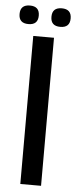

<svg xmlns="http://www.w3.org/2000/svg" viewBox="-66 -845 347 876"><g transform="rotate(5 108.0 -407.5)"><path d="M225 -772.5Q225 -730 181 -730Q137 -730 137 -772.5Q137 -815 181 -815Q225 -815 225 -772.5ZM79 -772.5Q79 -730 35 -730Q-9 -730 -9 -772.5Q-9 -815 35 -815Q79 -815 79 -772.5ZM62 -678H157V0H62Z"/></g></svg>

Font: Khand Medium
Style: Regular
Weight: 500
Designer: Devanagari: Sanchit Sawaria, Jyotish Sonowal; Latin: Satya Rajpurohit
Foundry: Indian Type Foundry
Version: Version 1.100;PS 1.0;hotconv 1.0.78;makeotf.lib2.5.61930; tt